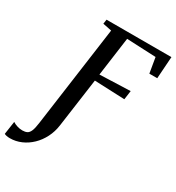

<svg xmlns="http://www.w3.org/2000/svg" viewBox="-343 -878 1157 1265"><g transform="rotate(30 235.0 -245.5)"><path d="M-71 252Q-84 252 -95.5 249.8Q-107 247.5 -113.5 243.5L-99 144.5Q-85 154 -65.2 160.2Q-45.5 166.5 -25.5 166.5Q-4 166.5 10 159.5Q24 152.5 33 131.2Q42 110 47.5 67.5L153 -696L86 -709.5L91 -743H584.5L573 -576H513L493.5 -691.5L271.5 -701.5L231 -406.5L464 -415L454.5 -347.5L225 -357L173.5 13Q166.5 64.5 144.2 108.2Q122 152 88.5 184.2Q55 216.5 14.2 234.2Q-26.5 252 -71 252Z"/></g></svg>

Font: Merriweather 72pt Medium
Style: Italic
Weight: 500
Italic angle: -7.8°
Version: Version 2.101